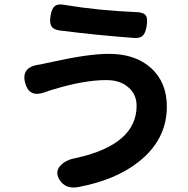

<svg xmlns="http://www.w3.org/2000/svg" viewBox="-20 -807 853 870"><path d="M248 5Q228 -31 256 -59Q281 -84 329 -92Q599 -153 599 -328Q599 -378 563 -410Q525 -445 459 -444Q360 -444 219 -401Q210 -398 206 -397Q199 -395 183 -389Q112 -363 94 -431Q75 -502 155 -514Q166 -515 181 -519Q193 -521 219 -527Q380 -563 474 -563Q592 -563 663 -500Q736 -435 736 -324Q736 -173 606 -72Q503 9 333 41Q275 51 248 5ZM586 -635Q486 -643 416 -650Q346 -657 250 -669Q221 -673 212 -690Q204 -704 209 -735Q214 -767 227 -778Q241 -791 271 -785Q427 -759 600 -752Q632 -751 642 -735Q650 -721 644 -686Q639 -657 626.5 -645Q614 -633 586 -635Z"/></svg>

Font: GenSenRounded JP B
Style: Regular
Weight: 700
Version: Version 1.501;PS 1;hotconv 16.6.51;makeotf.lib2.5.65220